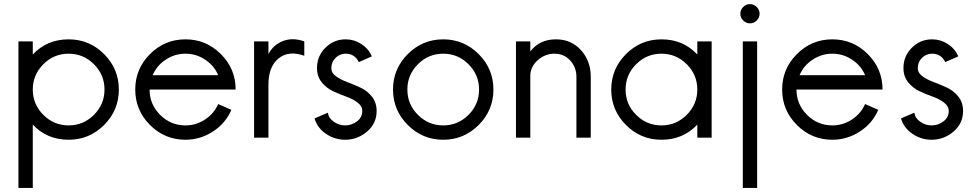

<svg xmlns="http://www.w3.org/2000/svg" viewBox="-20 -672 4760 937"><path d="M315 -480Q416 -480 488 -408Q560 -336 560 -235Q560 -134 488 -62Q416 10 315 10Q209 10 140 -64V245H70V-470H140V-406Q209 -480 315 -480ZM191.5 -111.5Q243 -60 315 -60Q387 -60 438.5 -111.5Q490 -163 490 -235Q490 -307 438.5 -358.5Q387 -410 315 -410Q243 -410 191.5 -358.5Q140 -307 140 -235Q140 -163 191.5 -111.5Z M725 -305H1045Q1025 -352 981 -381Q937 -410 885 -410Q833 -410 789 -381Q745 -352 725 -305ZM1045 -165V-164L1109 -136Q1081 -70 1019 -30Q957 10 885 10Q784 10 712 -62Q640 -134 640 -235Q640 -336 712 -408Q784 -480 885 -480Q986 -480 1058 -408Q1130 -336 1130 -235H710Q710 -163 761.5 -111.5Q813 -60 885 -60Q937 -60 981 -89Q1025 -118 1045 -165Z M1290 -408Q1314 -454 1361.5 -472Q1409 -490 1465 -470V-400Q1388 -427 1339 -386.5Q1290 -346 1290 -259V0H1220V-470H1290Z M1597 -340Q1597 -316 1620 -299.5Q1643 -283 1675.5 -271Q1708 -259 1740 -244Q1772 -229 1795 -200.5Q1818 -172 1818 -130Q1818 -70 1771.5 -30Q1725 10 1664 10Q1614 10 1571.5 -18.5Q1529 -47 1515 -94L1580 -122Q1584 -95 1609.5 -77.5Q1635 -60 1664 -60Q1696 -60 1722 -79.5Q1748 -99 1748 -130Q1748 -154 1725 -171.5Q1702 -189 1669.5 -200.5Q1637 -212 1605 -227Q1573 -242 1550 -270.5Q1527 -299 1527 -340Q1527 -398 1568 -439Q1609 -480 1667 -480Q1708 -480 1743 -457.5Q1778 -435 1795 -397L1731 -369Q1711 -410 1667 -410Q1638 -410 1617.5 -389.5Q1597 -369 1597 -340Z M2266.5 -358.5Q2215 -410 2143 -410Q2071 -410 2019.5 -358.5Q1968 -307 1968 -235Q1968 -163 2019.5 -111.5Q2071 -60 2143 -60Q2215 -60 2266.5 -111.5Q2318 -163 2318 -235Q2318 -307 2266.5 -358.5ZM2316 -62Q2244 10 2143 10Q2042 10 1970 -62Q1898 -134 1898 -235Q1898 -336 1970 -408Q2042 -480 2143 -480Q2244 -480 2316 -408Q2388 -336 2388 -235Q2388 -134 2316 -62Z M2863 -298V0H2793V-298Q2793 -344 2762.5 -377Q2732 -410 2686 -410Q2640 -410 2604 -378Q2568 -346 2568 -301V0H2498V-470H2568V-421Q2613 -480 2693 -480Q2768 -480 2815.5 -427Q2863 -374 2863 -298Z M3331.5 -358.5Q3280 -410 3208 -410Q3136 -410 3084.5 -358.5Q3033 -307 3033 -235Q3033 -163 3084.5 -111.5Q3136 -60 3208 -60Q3280 -60 3331.5 -111.5Q3383 -163 3383 -235Q3383 -307 3331.5 -358.5ZM3208 10Q3107 10 3035 -62Q2963 -134 2963 -235Q2963 -336 3035 -408Q3107 -480 3208 -480Q3314 -480 3383 -406V-470H3453V0H3383V-64Q3314 10 3208 10Z M3673 -638Q3687 -624 3687 -605Q3687 -586 3673 -572Q3659 -558 3640 -558Q3621 -558 3607 -572Q3593 -586 3593 -605Q3593 -624 3607 -638Q3621 -652 3640 -652Q3659 -652 3673 -638ZM3675 -470V245H3605V-470Z M3882 -305H4202Q4182 -352 4138 -381Q4094 -410 4042 -410Q3990 -410 3946 -381Q3902 -352 3882 -305ZM4202 -165V-164L4266 -136Q4238 -70 4176 -30Q4114 10 4042 10Q3941 10 3869 -62Q3797 -134 3797 -235Q3797 -336 3869 -408Q3941 -480 4042 -480Q4143 -480 4215 -408Q4287 -336 4287 -235H3867Q3867 -163 3918.5 -111.5Q3970 -60 4042 -60Q4094 -60 4138 -89Q4182 -118 4202 -165Z M4459 -340Q4459 -316 4482 -299.5Q4505 -283 4537.5 -271Q4570 -259 4602 -244Q4634 -229 4657 -200.5Q4680 -172 4680 -130Q4680 -70 4633.5 -30Q4587 10 4526 10Q4476 10 4433.5 -18.5Q4391 -47 4377 -94L4442 -122Q4446 -95 4471.5 -77.5Q4497 -60 4526 -60Q4558 -60 4584 -79.5Q4610 -99 4610 -130Q4610 -154 4587 -171.5Q4564 -189 4531.5 -200.5Q4499 -212 4467 -227Q4435 -242 4412 -270.5Q4389 -299 4389 -340Q4389 -398 4430 -439Q4471 -480 4529 -480Q4570 -480 4605 -457.5Q4640 -435 4657 -397L4593 -369Q4573 -410 4529 -410Q4500 -410 4479.5 -389.5Q4459 -369 4459 -340Z"/></svg>

Font: HansKendrickRegular
Style: Regular
Weight: 400
Designer: Alfredo Marco Pradil
Foundry: Hanken Studio
Version: Version 1.000;PS 001.001;hotconv 1.0.56